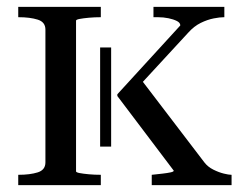

<svg xmlns="http://www.w3.org/2000/svg" viewBox="-20 -538 699 558"><path d="M112 -66V-452Q112 -474 89.5 -481Q67 -488 34 -488H33V-518H273V-488Q255 -488 238.5 -486.5Q222 -485 211.5 -483Q201 -481 201 -478V-40Q201 -37 211.5 -35Q222 -33 238.5 -31.5Q255 -30 273 -30V0H33V-30H34Q67 -30 89.5 -37Q112 -44 112 -66ZM653 0H421V-30Q421 -30 430.5 -31Q440 -32 453 -33.5Q466 -35 475.5 -37Q485 -39 485 -42L321 -259V-264L504 -464Q504 -472 494 -477Q484 -482 469.5 -485Q455 -488 439 -488H426V-518H632V-488H631Q619 -488 601 -484.5Q583 -481 563.5 -471.5Q544 -462 527 -443L372 -275L387 -311L574 -66Q584 -53 600 -45Q616 -37 630.5 -33.5Q645 -30 652 -30H653ZM271 -112V-400H303V-112Z"/></svg>

Font: Roboto Serif 144pt
Style: Regular
Weight: 400
Version: Version 1.008